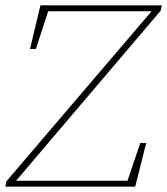

<svg xmlns="http://www.w3.org/2000/svg" viewBox="-26 -697 624 717"><path d="M86 -514 125 -677H578L574 -657L34 -22H450L498 -163H520L479 0H-6L-2 -20L540 -655H154L108 -514Z"/></svg>

Font: Source Serif Pro ExtraLight
Style: Italic
Weight: 200
Italic angle: -12°
Designer: Frank Grießhammer
Foundry: Adobe Systems Incorporated
Version: Version 3.001;hotconv 1.0.111;makeotfexe 2.5.65597